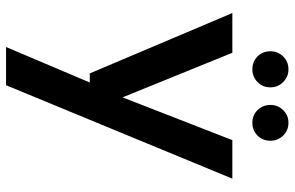

<svg xmlns="http://www.w3.org/2000/svg" viewBox="-189 -562 971 633"><g transform="rotate(90 296.5 -245.5)"><path d="M135 220 252 -56H222L23 -526H154L301 -164L442 -526H569L261 220ZM209 -592Q183 -592 166 -609Q149 -626 149 -652Q149 -676 166 -693.5Q183 -711 209 -711Q233 -711 250.5 -693.5Q268 -676 268 -652Q268 -626 250.5 -609Q233 -592 209 -592ZM385 -592Q360 -592 343 -609Q326 -626 326 -652Q326 -676 343 -693.5Q360 -711 385 -711Q410 -711 427 -693.5Q444 -676 444 -652Q444 -626 427 -609Q410 -592 385 -592Z"/></g></svg>

Font: DM Sans 9pt
Style: Semibold
Weight: 600
Designer: Colophon Foundry, Jonny Pinhorn
Foundry: Colophon Foundry
Version: Version 4.004;gftools[0.9.30]